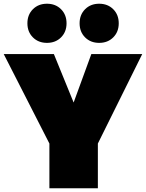

<svg xmlns="http://www.w3.org/2000/svg" viewBox="-20 -1010 783 1030"><path d="M245 -240 0 -720H269L375 -460L470 -720H743L505 -240V0H245ZM232 -780Q186 -780 156.5 -809.5Q127 -839 127 -885Q127 -931 156.5 -960.5Q186 -990 232 -990Q278 -990 307.5 -960.5Q337 -931 337 -885Q337 -839 307.5 -809.5Q278 -780 232 -780ZM512 -780Q466 -780 436.5 -809.5Q407 -839 407 -885Q407 -931 436.5 -960.5Q466 -990 512 -990Q558 -990 587.5 -960.5Q617 -931 617 -885Q617 -839 587.5 -809.5Q558 -780 512 -780Z"/></svg>

Font: Metropolitano Black
Style: Regular
Weight: 900
Designer: Fonts by Alex Slobzheninov & Chris M. Simpson / Changes by Cristiano Sobral
Foundry: Fonts by Alex Slobzheninov & Chris M. Simpson / Changes by Cristiano Sobral
Version: Version 1.00;August 30, 2020;FontCreator 13.0.0.2681 64-bit